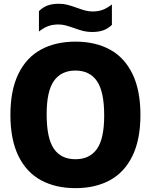

<svg xmlns="http://www.w3.org/2000/svg" viewBox="-20 -966 782 996"><path d="M34 -370Q34 -498 75.5 -583Q117 -668 192.8 -709Q268.5 -750 371.5 -750Q474.5 -750 550 -709Q625.5 -668 667 -583Q708.5 -498 708.5 -370Q708.5 -242 667 -157Q625.5 -72 550 -31Q474.5 10 371.5 10Q268.5 10 192.8 -31Q117 -72 75.5 -157Q34 -242 34 -370ZM520.5 -366.5Q520.5 -491 482.8 -545.5Q445 -600 371.5 -600Q298 -600 260 -546.8Q222 -493.5 222 -373.5Q222 -248.5 259.5 -194.2Q297 -140 371.5 -140Q445 -140 482.8 -193.2Q520.5 -246.5 520.5 -366.5ZM362.5 -821Q335 -830.5 318.2 -834.8Q301.5 -839 283 -839Q252.5 -839 229.2 -830.2Q206 -821.5 182 -802.5V-908.5Q202.5 -928.5 227 -937.5Q251.5 -946.5 285.5 -946.5Q309.5 -946.5 330.2 -941Q351 -935.5 380.5 -925Q406.5 -915.5 424 -911Q441.5 -906.5 460 -906.5Q490 -906.5 513.2 -915.2Q536.5 -924 560.5 -943V-837Q540.5 -817.5 516 -808.8Q491.5 -800 457.5 -800Q433.5 -800 412.2 -805.2Q391 -810.5 362.5 -821Z"/></svg>

Font: Encode Sans Semi Condensed ExBd
Style: Regular
Weight: 800
Width: 4
Designer: Multiple Designers
Foundry: Impallari Type
Version: Version 2.000